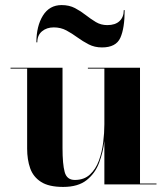

<svg xmlns="http://www.w3.org/2000/svg" viewBox="-20 -727 658 757"><path d="M192 -619Q164 -619 145.5 -603.5Q127 -588 127 -560H123.5Q123.5 -624 149.2 -665.5Q175 -707 223 -707Q253 -707 275.8 -695Q298.5 -683 318.2 -667.5Q338 -652 358 -640Q378 -628 403 -628Q434.5 -628 451.2 -643.8Q468 -659.5 468 -687H471.5Q471.5 -616 454.5 -578Q437.5 -540 382 -540Q353 -540 329.8 -552Q306.5 -564 285.2 -579.5Q264 -595 241.8 -607Q219.5 -619 192 -619ZM226.5 -460V-143Q226.5 -80 235 -48.8Q243.5 -17.5 275 -17.5Q311.5 -17.5 334.5 -38.8Q357.5 -60 369.8 -93.5Q382 -127 386.8 -165Q391.5 -203 391.5 -237V-456.5H326.5V-460H532V-3.5H597V0H391.5V-171Q386.5 -127.5 371 -85.8Q355.5 -44 321.8 -17Q288 10 229 10Q172.5 10 141.8 -9.8Q111 -29.5 99 -63.5Q87 -97.5 87 -141V-456.5H21.5V-460Z"/></svg>

Font: Bodoni* 48pt
Style: Bold
Weight: 700
Version: Version 2.3